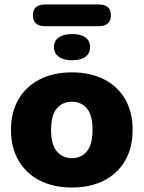

<svg xmlns="http://www.w3.org/2000/svg" viewBox="-20 -826 642 857"><path d="M301 11Q219 11 158 -20Q97 -51 63 -109Q29 -167 29 -246Q29 -326 63 -383.5Q97 -441 158 -472Q219 -503 301 -503Q383 -503 444 -472Q505 -441 538.5 -383.5Q572 -326 572 -246Q572 -167 538.5 -109Q505 -51 444 -20Q383 11 301 11ZM301 -120Q342 -120 367.5 -150Q393 -180 393 -246Q393 -313 367.5 -342.5Q342 -372 301 -372Q260 -372 234 -342.5Q208 -313 208 -246Q208 -180 234 -150Q260 -120 301 -120ZM182 -709Q127 -709 127 -758Q127 -806 182 -806H420Q475 -806 475 -758Q475 -709 420 -709ZM302 -557Q264 -557 242.5 -572.5Q221 -588 221 -616Q221 -644 242.5 -659Q264 -674 302 -674Q340 -674 361 -659Q382 -644 382 -616Q382 -588 361.5 -572.5Q341 -557 302 -557Z"/></svg>

Font: Chiron GoRound TC H
Style: Regular
Weight: 900
Designer: Ryoko NISHIZUKA 西塚涼子 (kana, bopomofo & ideographs); Paul D. Hunt (Latin, Greek & Cyrillic); Sandoll Communications 산돌커뮤니
Foundry: Adobe
Version: Version 1.000;hotconv 1.1.1;makeotfexe 2.6.0